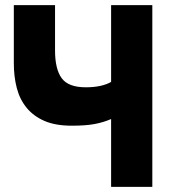

<svg xmlns="http://www.w3.org/2000/svg" viewBox="-20 -730 686 750"><path d="M414 -710H575V0H414V-265Q384 -252 349.5 -245.5Q315 -239 260 -239Q197 -239 154 -257.5Q111 -276 84 -309Q57 -342 45.5 -386.5Q34 -431 34 -483V-710H195V-533Q195 -460 221 -424.5Q247 -389 315 -389Q347 -389 372 -394.5Q397 -400 414 -410Z"/></svg>

Font: Oxford Sans
Style: Regular
Weight: 800
Designer: Matt McInerney, Pablo Impallari, Rodrigo Fuenzalida
Foundry: Matt McInerney, Pablo Impallari, Rodrigo Fuenzalida
Version: Version 3.000g; ttfautohint (v1.5) -l 8 -r 28 -G 28 -x 14 -D